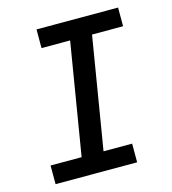

<svg xmlns="http://www.w3.org/2000/svg" viewBox="-109 -825 819 914"><g transform="rotate(-15 300.0 -367.5)"><path d="M52 0V-92H205L296 -643H155V-735H557V-643H404L313 -92H454V0Z"/></g></svg>

Font: Iosevka Slab SmBdExObl
Style: Regular
Weight: 600
Width: 7
Italic angle: -9°
Monospace: yes
Designer: Belleve Invis
Foundry: Belleve Invis
Version: Version 11.1.0; ttfautohint (v1.8.3)